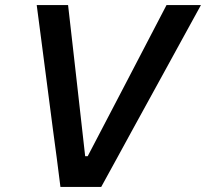

<svg xmlns="http://www.w3.org/2000/svg" viewBox="-20 -733 808 753"><path d="M217 0Q210.5 -53 202.5 -114Q194.5 -175 187.5 -226L158.5 -449Q151 -506 141.8 -577.5Q132.5 -649 124 -713H247Q255.5 -639 264.8 -556.8Q274 -474.5 282.5 -400.5L314 -120.5H324L471 -402Q509.5 -476 551.2 -556Q593 -636 633 -713H768Q732.5 -648.5 694 -578.2Q655.5 -508 623.5 -449.5L501 -226.5Q473.5 -175.5 440 -114.8Q406.5 -54 377 0Z"/></svg>

Font: Commissioner Medium
Style: Italic
Weight: 500
Italic angle: -12°
Designer: Kostas Bartsokas
Foundry: Kostas Bartsokas
Version: Version 1.000; ttfautohint (v1.8.3)